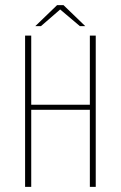

<svg xmlns="http://www.w3.org/2000/svg" viewBox="-20 -730 472 750"><path d="M78 0V-591H102V-321H331V-591H354V0H331V-301H102V0ZM118 -628 203 -710H228L313 -628H292L215 -693L140 -628Z"/></svg>

Font: Alumni Sans Thin Thin
Style: Regular
Weight: 250
Version: Version 1.018